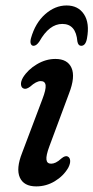

<svg xmlns="http://www.w3.org/2000/svg" viewBox="-20 -672 341 702"><path d="M167 -73.5Q175 -73.5 184 -77.8Q193 -82 205 -93Q219 -104.5 228 -99.5Q235.5 -96 236.5 -85Q237.5 -74 229.5 -58.5Q212 -28.5 180.5 -9.5Q149 9.5 112.5 9.5Q67 9.5 52.5 -23Q38 -55.5 61 -113.5L135 -309.5Q148.5 -344.5 146.8 -360Q145 -375.5 129 -375.5Q112.5 -375.5 90 -355Q75 -344 66 -348.5Q58 -351.5 56.8 -362.5Q55.5 -373.5 64 -388.5Q82 -417.5 114.8 -437Q147.5 -456.5 182.5 -456.5Q227 -456.5 241.5 -423.8Q256 -391 232.5 -330.5L160.5 -137Q148 -103.5 149.8 -88.5Q151.5 -73.5 167 -73.5ZM207.8 -584.5Q160.1 -584.5 124.1 -520.5Q113.2 -504.5 102.8 -504.5Q95.5 -504.5 92.6 -512Q89.8 -519.5 93.3 -532.5Q108.9 -588 145.1 -620Q181.3 -652 223.4 -652Q265.9 -652 287.1 -619.8Q308.4 -587.5 298 -531.5Q293.2 -504.5 276.7 -504.5Q265.9 -504.5 262.9 -520.5Q257.7 -584.5 207.8 -584.5Z"/></svg>

Font: Fraunces 72pt SuperSoft
Style: Italic
Weight: 400
Italic angle: -16°
Version: Version 1.000;[b76b70a41]